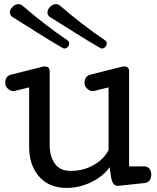

<svg xmlns="http://www.w3.org/2000/svg" viewBox="-20 -904 765 936"><path d="M306.2 12.2Q219.2 12.2 170.7 -43.2Q122.1 -98.6 122.1 -187V-478L52.2 -460.9Q49.3 -460 45.4 -460Q30.8 -460 18.1 -471.9Q5.4 -483.9 5.4 -499Q5.4 -532.7 33.2 -540L189.5 -579.1Q193.4 -580.1 197.3 -580.1Q222.2 -580.1 222.2 -556.2V-195.8Q222.2 -142.1 247.3 -106.4Q272.5 -70.8 324.2 -70.8Q387.2 -70.8 438 -100.3Q488.8 -129.9 509.3 -172.9V-478L439.5 -460.9Q436.5 -460 432.1 -460Q417.5 -460 404.8 -471.9Q392.1 -483.9 392.1 -499Q392.1 -532.7 420.4 -540L576.2 -579.1Q580.1 -580.1 584.5 -580.1Q609.4 -580.1 609.4 -556.2V-92.8H683.1Q699.7 -92.8 708.5 -81.3Q717.3 -69.8 717.3 -53.2Q717.3 -19.5 689.5 -12.2L556.2 2Q542 2 533.7 -7.6Q525.4 -17.1 521.5 -41L514.2 -88.9Q495.1 -60.5 462.4 -37.8Q429.7 -15.1 389.2 -1.5Q348.6 12.2 306.2 12.2ZM476.6 -667.5Q473.1 -667.5 467.3 -670.9Q407.7 -705.1 345 -744.9Q282.2 -784.7 224.1 -820.8Q211.4 -829.1 211.4 -842.8Q211.4 -857.9 224.4 -870.8Q237.3 -883.8 252.4 -883.8Q264.6 -883.8 272.5 -876.5Q322.3 -833.5 379.9 -788.8Q437.5 -744.1 492.2 -707.5Q500.5 -702.1 500.5 -692.9Q500.5 -683.6 493.4 -675.5Q486.3 -667.5 476.6 -667.5ZM293.5 -667.5Q290 -667.5 284.2 -670.9Q224.6 -705.1 162.1 -744.9Q99.6 -784.7 41.5 -820.8Q28.3 -829.6 28.3 -842.8Q28.3 -857.9 41.3 -870.8Q54.2 -883.8 69.3 -883.8Q81.5 -883.8 89.4 -876.5Q139.2 -833.5 196.8 -788.8Q254.4 -744.1 309.1 -707.5Q317.4 -702.1 317.4 -692.9Q317.4 -683.6 310.3 -675.5Q303.2 -667.5 293.5 -667.5Z"/></svg>

Font: Cutive
Style: Regular
Weight: 400
Version: Version 1.100; ttfautohint (v1.8.4.7-5d5b)